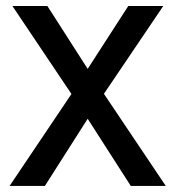

<svg xmlns="http://www.w3.org/2000/svg" viewBox="-20 -615 581 635"><path d="M11.7 0H128.4L270 -222.2L412.6 0H528.3L323.7 -304.7L520 -595.2H404.3L270 -387.2L136.7 -595.2H21L216.3 -304.2Z"/></svg>

Font: Now SemiBold
Style: Regular
Weight: 600
Designer: Alfredo Marco Pradil
Foundry: Alfredo Marco Pradil
Version: Version 1.200;hotconv 1.0.109;makeotfexe 2.5.65596